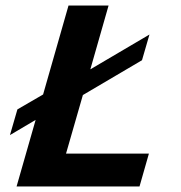

<svg xmlns="http://www.w3.org/2000/svg" viewBox="-20 -675 654 695"><path d="M109 -241 16 -186 43 -279 136 -333 228 -655H373L307 -424L521 -550L494 -457L280 -331L219 -119H519L485 0H40Z"/></svg>

Font: Intel One Mono
Style: Bold Italic
Weight: 700
Italic angle: -16°
Monospace: yes
Designer: Fred Shallcrass
Foundry: Frere-Jones Type LLC
Version: Version 1.400;hotconv 1.1.0;makeotfexe 2.6.0;FJTRelease1.4